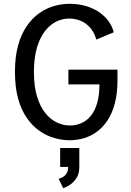

<svg xmlns="http://www.w3.org/2000/svg" viewBox="-20 -726 690 1009"><path d="M345.7 11Q306.6 11 266.1 -0.5Q225.5 -11.9 188.5 -37.4Q151.5 -62.9 122 -104.6Q92.5 -146.4 75.5 -206.5Q58.6 -266.6 58.6 -348Q58.6 -428 75.2 -487.8Q91.9 -547.5 120.8 -589.2Q149.6 -631 186.4 -656.8Q223.1 -682.5 263.8 -694.2Q304.4 -706 344.3 -706Q391.1 -706 430.4 -694.6Q469.6 -683.2 499.9 -662.9Q530.1 -642.5 550 -615.2Q569.9 -588 577.9 -556.3L485.7 -518Q480.4 -539.5 468.9 -559.2Q457.4 -579 439.5 -594.6Q421.6 -610.2 397.3 -619.3Q373.1 -628.4 342.6 -628.4Q315.7 -628.4 289.1 -618.4Q262.5 -608.3 239 -587.2Q215.5 -566.1 197.3 -533Q179.1 -500 168.7 -454Q158.3 -407.9 158.3 -348Q158.3 -272.1 174.8 -218.4Q191.3 -164.8 218.6 -131.2Q246 -97.7 279.4 -82.1Q312.8 -66.6 346.6 -66.6Q379.6 -66.6 408 -79Q436.3 -91.4 457.5 -117.6Q478.8 -143.8 490.7 -184.7Q502.6 -225.6 502.6 -282.4H339.4V-359.9H597.4V-305.6Q597.4 -236.9 583.9 -184.6Q570.4 -132.4 546.4 -95.3Q522.3 -58.3 490.5 -34.7Q458.6 -11.1 421.8 0Q384.9 11 345.7 11ZM312.2 262.9 288.1 213.7Q298.3 211.1 310 204.7Q321.6 198.3 330 184.9Q338.4 171.5 338.4 149L396.8 151.3Q396.8 186.9 381.6 210.2Q366.4 233.4 346.4 246Q326.4 258.6 312.2 262.9ZM296.1 151.3V51.9H396.8V151.3Z"/></svg>

Font: Trispace Thin
Style: Regular
Weight: 100
Designer: Tyler Finck
Foundry: Etcetera Type Company
Version: Version 1.210